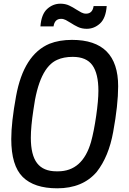

<svg xmlns="http://www.w3.org/2000/svg" viewBox="-20 -1008 697 1040"><path d="M558 -852ZM450 -852Q423 -852 402 -862Q381 -872 363 -884Q349 -893 336.5 -899.5Q324 -906 311 -906Q276 -906 270 -865H199Q204 -931 235.5 -959.5Q267 -988 307 -988Q334 -988 355 -978Q376 -968 394 -956Q408 -947 420.5 -940.5Q433 -934 446 -934Q481 -934 487 -975H558Q553 -909 521.5 -880.5Q490 -852 450 -852ZM290 12Q165 12 103 -49.5Q41 -111 41 -255Q41 -345 67 -487Q108 -712 248 -771Q301 -792 370 -792Q620 -792 620 -541Q620 -440 593 -293Q569 -160 504 -77Q428 12 290 12ZM294 -80Q427 -80 473 -239Q489 -297 501 -380.5Q513 -464 513 -516Q513 -609 480.5 -654.5Q448 -700 374 -700Q325 -700 290 -684Q191 -641 161 -413Q147 -321 147 -262Q147 -168 181 -124Q215 -80 286 -80Z"/></svg>

Font: Tanohe Sans Medium
Style: Italic
Weight: 500
Designer: Village Type and Design LLC & Cristiano Sobral
Foundry: Cooper Hewitt Smithsonian Design Museum
Version: Version 1.00;September 29, 2021;FontCreator 13.0.0.2655 64-b